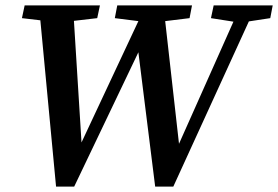

<svg xmlns="http://www.w3.org/2000/svg" viewBox="-20 -683 1027 709"><path d="M759 -616 769 -663H987L978 -616L899 -604L620 6H553L491 -490L254 6H187L129 -608L61 -616L71 -663H349L339 -616L253 -606L281 -157L491 -605L404 -616L413 -663H689L680 -616L590 -605L641 -152L842 -603Z"/></svg>

Font: Source Serif Pro SemiBold
Style: Italic
Weight: 600
Italic angle: -12°
Designer: Frank Grießhammer
Foundry: Adobe Systems Incorporated
Version: Version 3.001;hotconv 1.0.111;makeotfexe 2.5.65597